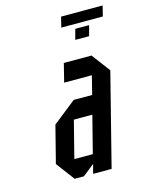

<svg xmlns="http://www.w3.org/2000/svg" viewBox="-107 -767 653 837"><g transform="rotate(-15 219.0 -349.0)"><path d="M145.8 -83.3H229.2L271.7 -250H188.3ZM125 0 62.5 -83.3 105 -250 210 -333.3H293.3L314.2 -416.7H189.2L210 -500H335L397.5 -416.7L291.7 0H208.3L219.2 -41.7L166.7 0ZM346.7 -584.2H284.2L296.7 -630.8H359.2ZM239.2 -651.7 250.8 -698.3H438.3L426.7 -651.7Z"/></g></svg>

Font: Yulong
Style: Italic
Weight: 400
Italic angle: -14.25°
Designer: GGBotNet
Foundry: f0n7.com
Version: 1.00